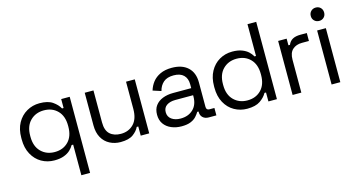

<svg xmlns="http://www.w3.org/2000/svg" viewBox="-91 -1089 3121 1679"><g transform="rotate(-15 1469.5 -250.0)"><path d="M470 200V-77H456Q444 -55 422 -34Q400 -13 364.5 0.5Q329 14 278 14Q214 14 161.5 -16Q109 -46 78 -103Q47 -160 47 -238V-251Q47 -330 78 -386Q109 -442 162 -472.5Q215 -503 278 -503Q354 -503 396 -474Q438 -445 458 -408H472V-489H549V200ZM470 -240V-249Q470 -336 422.5 -384.5Q375 -433 299 -433Q224 -433 175.5 -384.5Q127 -336 127 -249V-240Q127 -153 175.5 -104.5Q224 -56 299 -56Q375 -56 422.5 -104.5Q470 -153 470 -240Z M685 -193V-489H764V-199Q764 -126 800.5 -93Q837 -60 899 -60Q969 -60 1014 -106Q1059 -152 1059 -243V-489H1138V0H1061V-83H1047Q1031 -48 992 -19.5Q953 9 878 9Q825 9 780.5 -14Q736 -37 710.5 -82.5Q685 -128 685 -193Z M1246 -139Q1246 -189 1270 -221.5Q1294 -254 1336 -270.5Q1378 -287 1430 -287H1595V-323Q1595 -375 1564.5 -405Q1534 -435 1474 -435Q1415 -435 1382 -406.5Q1349 -378 1337 -330L1263 -354Q1275 -395 1301 -428.5Q1327 -462 1370.5 -482.5Q1414 -503 1475 -503Q1569 -503 1621 -454.5Q1673 -406 1673 -318V-97Q1673 -67 1701 -67H1746V0H1677Q1644 0 1624 -18.5Q1604 -37 1604 -68V-73H1592Q1581 -54 1562.5 -33.5Q1544 -13 1512 0.5Q1480 14 1429 14Q1378 14 1336 -4Q1294 -22 1270 -56Q1246 -90 1246 -139ZM1595 -212V-223H1433Q1386 -223 1355.5 -202.5Q1325 -182 1325 -141Q1325 -100 1356.5 -77Q1388 -54 1438 -54Q1508 -54 1551.5 -95.5Q1595 -137 1595 -212Z M1792 -238V-251Q1792 -329 1823 -385.5Q1854 -442 1906.5 -472.5Q1959 -503 2023 -503Q2074 -503 2109.5 -489.5Q2145 -476 2167 -455.5Q2189 -435 2201 -412H2215V-700H2294V0H2217V-81H2203Q2183 -44 2141 -15Q2099 14 2023 14Q1960 14 1907 -16Q1854 -46 1823 -103Q1792 -160 1792 -238ZM2215 -240V-249Q2215 -336 2167.5 -384.5Q2120 -433 2044 -433Q1969 -433 1920.5 -384.5Q1872 -336 1872 -249V-240Q1872 -153 1920.5 -104.5Q1969 -56 2044 -56Q2120 -56 2167.5 -104.5Q2215 -153 2215 -240Z M2436 0V-489H2513V-429H2527Q2540 -461 2567 -476Q2594 -491 2638 -491H2696V-419H2633Q2580 -419 2547.5 -389.5Q2515 -360 2515 -298V0Z M2789 0V-489H2868V0ZM2768 -625Q2768 -652 2785.5 -669Q2803 -686 2829 -686Q2855 -686 2872 -669Q2889 -652 2889 -625Q2889 -599 2872 -582Q2855 -565 2829 -565Q2803 -565 2785.5 -582Q2768 -599 2768 -625Z"/></g></svg>

Font: Space Grotesk Frontify
Style: Regular
Weight: 400
Designer: Florian Karsten
Version: Version 2.000